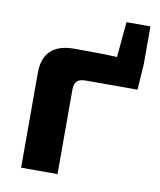

<svg xmlns="http://www.w3.org/2000/svg" viewBox="-75 -698 631 758"><g transform="rotate(10 240.5 -319.0)"><path d="M467 -638V-486L460 -383H253Q228 -383 217.5 -372.5Q207 -362 207 -338V0H61V-380Q61 -499 187 -499Q302 -499 358 -496L371 -638Z"/></g></svg>

Font: Exo 2.0
Style: Bold
Weight: 700
Designer: Natanael Gama
Version: Version 1.001;PS 001.001;hotconv 1.0.70;makeotf.lib2.5.58329